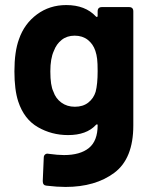

<svg xmlns="http://www.w3.org/2000/svg" viewBox="-20 -542 596 759"><path d="M383 -514H490Q507 -514 507 -497V-46Q507 85 432 141Q357 197 239 197Q206 197 164 192Q149 191 149 174L153 81Q153 73 158.5 68.5Q164 64 172 66Q209 71 233 71Q297 71 331.5 43Q366 15 366 -47Q366 -50 364 -50.5Q362 -51 359 -48Q322 -8 249 -8Q184 -8 129.5 -39.5Q75 -71 52 -141Q37 -187 37 -260Q37 -338 55 -387Q76 -448 126 -485Q176 -522 242 -522Q317 -522 359 -477Q362 -474 364 -475Q366 -476 366 -480V-497Q366 -514 383 -514ZM366 -261Q366 -292 364 -309Q362 -326 357 -341Q348 -368 327 -384.5Q306 -401 275 -401Q245 -401 224 -384.5Q203 -368 193 -341Q179 -311 179 -260Q179 -204 191 -180Q200 -153 222.5 -136.5Q245 -120 276 -120Q308 -120 329 -136.5Q350 -153 358 -179Q366 -209 366 -261Z"/></svg>

Font: Barlow
Style: Bold
Weight: 700
Designer: Jeremy Tribby
Foundry: Jeremy Tribby
Version: Version 1.101 August 23, 2024